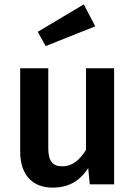

<svg xmlns="http://www.w3.org/2000/svg" viewBox="-20 -840 617 875"><path d="M152 -695 188 -630 414 -720 362 -820ZM500 -529H372V-157C341 -107 306 -82 265 -82C220 -82 200 -105 200 -165V-529H72V-149C72 -46 125 15 220 15C292 15 343 -14 382 -74L389 0H500Z"/></svg>

Font: Fira Sans Medium
Style: Regular
Weight: 500
Designer: Carrois Corporate & Edenspiekermann AG
Foundry: Carrois Corporate GbR & Edenspiekermann AG
Version: Version 4.203